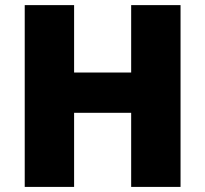

<svg xmlns="http://www.w3.org/2000/svg" viewBox="-20 -734 806 754"><path d="M689 0H495.1V-291H271V0H77.1V-713.9H271V-449.2H495.1V-713.9H689Z"/></svg>

Font: Open Sans ExtBd
Style: Bold
Weight: 800
Foundry: Ascender Corporation
Version: Version 1.10